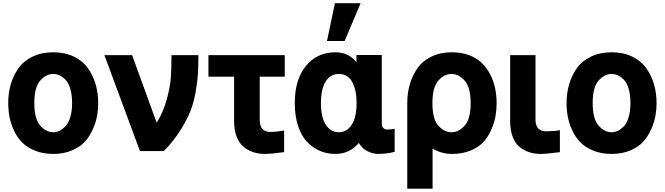

<svg xmlns="http://www.w3.org/2000/svg" viewBox="-20 -926 4074 1177"><path d="M190.4 -293.9Q190.4 -197.3 226.6 -156.2Q262.7 -115.2 306.6 -115.2Q325.2 -115.2 343.3 -123.5Q361.3 -131.8 379.9 -149.9Q398.4 -168 410.2 -205.6Q421.9 -243.2 421.9 -293.9Q421.9 -345.7 410.6 -382.8Q399.4 -419.9 380.4 -438.5Q361.3 -457 343.3 -464.8Q325.2 -472.7 306.6 -472.7Q262.7 -472.7 226.6 -432.1Q190.4 -391.6 190.4 -293.9ZM30.3 -293.9Q30.3 -354.5 45.9 -408.7Q61.5 -462.9 93.3 -507.8Q125 -552.7 180.2 -579.1Q235.4 -605.5 306.6 -605.5Q377.9 -605.5 432.6 -579.1Q487.3 -552.7 519 -507.8Q550.8 -462.9 566.4 -408.7Q582 -354.5 582 -293.9Q582 -254.9 575.2 -216.3Q568.4 -177.7 549.3 -134.3Q530.3 -90.8 501 -58.1Q471.7 -25.4 421.4 -3.9Q371.1 17.6 306.6 17.6Q243.2 17.6 193.4 -2.9Q143.6 -23.4 113.3 -55.2Q83 -86.9 64 -129.4Q44.9 -171.9 37.6 -211.9Q30.3 -252 30.3 -293.9Z M620.1 -587.9H790L940.4 -173.8Q980.5 -237.3 1002 -315.9Q1023.4 -394.5 1027.3 -449.7Q1031.2 -504.9 1031.2 -587.9H1196.3Q1196.3 -520.5 1193.4 -473.1Q1190.4 -425.8 1178.7 -359.4Q1167 -293 1145 -239.3Q1123 -185.5 1082.5 -122.1Q1042 -58.6 984.4 0H837.9Z M1257.8 -456.1V-587.9H1725.6V-456.1H1572.3V-190.4Q1572.3 -117.2 1636.7 -117.2Q1672.9 -117.2 1721.7 -126V6.8Q1635.7 17.6 1603.5 17.6Q1567.4 17.6 1535.6 7.8Q1503.9 -2 1475.6 -23.9Q1447.3 -45.9 1431.2 -86.9Q1415 -127.9 1415 -184.6V-456.1Z M1787.1 -293.9Q1787.1 -439.5 1856 -522.5Q1924.8 -605.5 2036.1 -605.5Q2118.2 -605.5 2165 -543.9V-588.9H2320.3V-168Q2320.3 -150.4 2330.1 -141.1Q2339.8 -131.8 2352.5 -131.8Q2379.9 -131.8 2399.4 -136.7V4.9Q2348.6 17.6 2298.8 17.6Q2267.6 17.6 2233.9 1.5Q2200.2 -14.6 2179.7 -49.8Q2124 17.6 2035.2 17.6Q1987.3 17.6 1944.8 0.5Q1902.3 -16.6 1866.2 -52.2Q1830.1 -87.9 1808.6 -149.9Q1787.1 -211.9 1787.1 -293.9ZM1947.3 -293.9Q1947.3 -207 1977.5 -161.1Q2007.8 -115.2 2057.6 -115.2Q2106.4 -115.2 2136.2 -161.6Q2166 -208 2166 -293.9Q2166 -374 2139.2 -423.3Q2112.3 -472.7 2057.6 -472.7Q2004.9 -472.7 1976.1 -425.8Q1947.3 -378.9 1947.3 -293.9ZM1984.4 -674.8 2033.2 -906.2H2190.4L2092.8 -674.8Z M2748 -115.2Q2792 -115.2 2828.6 -156.2Q2865.2 -197.3 2865.2 -293Q2865.2 -390.6 2828.6 -431.6Q2792 -472.7 2748 -472.7Q2703.1 -472.7 2667 -431.6Q2630.9 -390.6 2630.9 -293Q2630.9 -196.3 2667 -155.8Q2703.1 -115.2 2748 -115.2ZM2476.6 230.5V-293.9Q2476.6 -355.5 2492.2 -409.2Q2507.8 -462.9 2539.1 -507.8Q2570.3 -552.7 2625 -579.1Q2679.7 -605.5 2751 -605.5Q2808.6 -605.5 2855.5 -587.9Q2902.3 -570.3 2933.1 -540.5Q2963.9 -510.7 2984.9 -470.2Q3005.9 -429.7 3015.1 -385.3Q3024.4 -340.8 3024.4 -293Q3024.4 -254.9 3018.1 -216.8Q3011.7 -178.7 2993.2 -134.8Q2974.6 -90.8 2945.8 -58.1Q2917 -25.4 2866.7 -3.9Q2816.4 17.6 2751 17.6Q2687.5 17.6 2631.8 -14.6V230.5Z M3107.4 -182.6V-587.9H3262.7V-191.4Q3262.7 -121.1 3329.1 -121.1Q3374 -121.1 3412.1 -127.9V6.8Q3326.2 17.6 3294.9 17.6Q3257.8 17.6 3226.6 7.8Q3195.3 -2 3167.5 -23.4Q3139.6 -44.9 3123.5 -85.4Q3107.4 -126 3107.4 -182.6Z M3613.3 -293.9Q3613.3 -197.3 3649.4 -156.2Q3685.5 -115.2 3729.5 -115.2Q3748 -115.2 3766.1 -123.5Q3784.2 -131.8 3802.7 -149.9Q3821.3 -168 3833 -205.6Q3844.7 -243.2 3844.7 -293.9Q3844.7 -345.7 3833.5 -382.8Q3822.3 -419.9 3803.2 -438.5Q3784.2 -457 3766.1 -464.8Q3748 -472.7 3729.5 -472.7Q3685.5 -472.7 3649.4 -432.1Q3613.3 -391.6 3613.3 -293.9ZM3453.1 -293.9Q3453.1 -354.5 3468.8 -408.7Q3484.4 -462.9 3516.1 -507.8Q3547.9 -552.7 3603 -579.1Q3658.2 -605.5 3729.5 -605.5Q3800.8 -605.5 3855.5 -579.1Q3910.2 -552.7 3941.9 -507.8Q3973.6 -462.9 3989.3 -408.7Q4004.9 -354.5 4004.9 -293.9Q4004.9 -254.9 3998 -216.3Q3991.2 -177.7 3972.2 -134.3Q3953.1 -90.8 3923.8 -58.1Q3894.5 -25.4 3844.2 -3.9Q3793.9 17.6 3729.5 17.6Q3666 17.6 3616.2 -2.9Q3566.4 -23.4 3536.1 -55.2Q3505.9 -86.9 3486.8 -129.4Q3467.8 -171.9 3460.4 -211.9Q3453.1 -252 3453.1 -293.9Z"/></svg>

Font: Gothic A1 Black
Style: Regular
Weight: 900
Version: Version 2.50